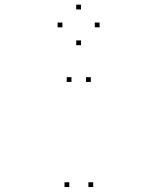

<svg xmlns="http://www.w3.org/2000/svg" viewBox="-20 -556 660 803"><path d="M269.8 226.2V206.2H249.8V226.2ZM369.7 226.2V206.2H349.7V226.2ZM359.8 -213.3V-233.3H339.8V-213.3ZM279 -213.3V-233.3H259V-213.3ZM241 -441.7V-461.7H221V-441.7ZM318.7 -367V-387H298.7V-367ZM396.5 -441.7V-461.7H376.5V-441.7ZM318.7 -516.5V-536.5H298.7V-516.5Z"/></svg>

Font: Monaspace Radon Dots Var
Style: Regular
Weight: 400
Designer: Riley Cran and the Lettermatic Team
Version: Version 1.100 (Monaspace Radon Dots)